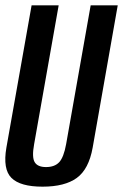

<svg xmlns="http://www.w3.org/2000/svg" viewBox="-28 -695 462 720"><path d="M131.5 5Q48 5 15 -27.8Q-18 -60.5 -4 -141.5L90.5 -675H192L100 -154.5Q91 -105.5 102 -87Q113 -68.5 144.5 -68.5Q177 -68.5 194 -86.8Q211 -105 220 -154.5L312 -675H413.5L319.5 -141.5Q305 -60.5 260 -27.8Q215 5 131.5 5Z"/></svg>

Font: Anybody Condensed Medium
Style: Italic
Weight: 500
Width: 3
Italic angle: -10°
Designer: Tyler Finck
Foundry: Etcetera Type Company
Version: Version 1.010; ttfautohint (v1.8.3) -l 8 -r 50 -G 200 -x 14 